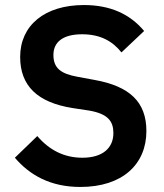

<svg xmlns="http://www.w3.org/2000/svg" viewBox="-20 -730 651 762"><path d="M299 12C466 12 561 -78 561 -210C561 -325 495 -388 354 -413L289 -425C222 -437 192 -459 192 -512C192 -564 231 -594 306 -594C380 -594 428 -565 462 -522L552 -607C496 -674 418 -710 313 -710C157 -710 60 -629 60 -504C60 -390 128 -323 269 -301L335 -291C408 -278 430 -249 430 -202C430 -143 388 -104 307 -104C235 -104 176 -134 128 -190L39 -104C98 -35 180 12 299 12Z"/></svg>

Font: IBM Plex Thai SemiBold
Style: Regular
Weight: 600
Designer: Mike Abbink, Paul van der Laan, Pieter van Rosmalen, Ben Mitchell, Mark Frömberg
Foundry: Bold Monday
Version: Version 1.0